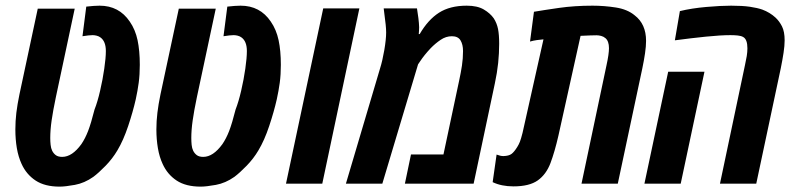

<svg xmlns="http://www.w3.org/2000/svg" viewBox="-20 -660 2849 690"><path d="M194.3 10.7Q141.1 10.7 107.9 -11.2Q74.7 -33.2 57.6 -70.8Q45.9 -96.2 40.5 -127.7Q35.2 -159.2 35.2 -194.8Q35.2 -225.1 38.8 -255.1Q42.5 -285.2 49.8 -320.3L115.7 -628.9H248.5L180.7 -310.5Q170.4 -261.2 165.5 -227.1Q160.6 -192.9 160.6 -164.1Q160.6 -151.4 161.9 -139.4Q163.1 -127.4 167.5 -118.2Q172.4 -108.4 180.7 -102.3Q189 -96.2 203.6 -96.2Q239.3 -96.2 272.5 -142.1Q286.1 -162.1 296.6 -189.2Q307.1 -216.3 319.8 -266.6Q330.6 -293.9 339.8 -334Q349.1 -374 354.7 -413.1Q360.4 -452.1 360.4 -476.6Q360.4 -510.7 341.8 -524.9Q335.4 -529.8 327.6 -531.7Q319.8 -533.7 313 -533.7Q306.2 -533.7 297.4 -532.7Q288.6 -531.7 276.4 -529.8L290 -636.2Q303.2 -637.7 315.9 -638.7Q328.6 -639.6 337.9 -639.6Q407.7 -639.6 446.3 -582.5Q466.3 -553.7 474.4 -515.6Q482.4 -477.5 482.4 -427.2Q482.4 -392.1 478.5 -362.8Q474.6 -333.5 467.8 -302.7Q458 -259.3 440.7 -207.3Q423.3 -155.3 401.9 -119.6Q384.3 -89.8 359.4 -64.2Q334.5 -38.6 315.4 -24.4Q283.7 -2 249 4.4Q214.4 10.7 194.3 10.7Z M701.2 10.7Q647.9 10.7 614.7 -11.2Q581.5 -33.2 564.5 -70.8Q552.7 -96.2 547.4 -127.7Q542 -159.2 542 -194.8Q542 -225.1 545.7 -255.1Q549.3 -285.2 556.6 -320.3L622.6 -628.9H755.4L687.5 -310.5Q677.2 -261.2 672.4 -227.1Q667.5 -192.9 667.5 -164.1Q667.5 -151.4 668.7 -139.4Q669.9 -127.4 674.3 -118.2Q679.2 -108.4 687.5 -102.3Q695.8 -96.2 710.4 -96.2Q746.1 -96.2 779.3 -142.1Q793 -162.1 803.5 -189.2Q814 -216.3 826.7 -266.6Q837.4 -293.9 846.7 -334Q856 -374 861.6 -413.1Q867.2 -452.1 867.2 -476.6Q867.2 -510.7 848.6 -524.9Q842.3 -529.8 834.5 -531.7Q826.7 -533.7 819.8 -533.7Q813 -533.7 804.2 -532.7Q795.4 -531.7 783.2 -529.8L796.9 -636.2Q810.1 -637.7 822.8 -638.7Q835.4 -639.6 844.7 -639.6Q914.6 -639.6 953.1 -582.5Q973.1 -553.7 981.2 -515.6Q989.3 -477.5 989.3 -427.2Q989.3 -392.1 985.4 -362.8Q981.4 -333.5 974.6 -302.7Q964.8 -259.3 947.5 -207.3Q930.2 -155.3 908.7 -119.6Q891.1 -89.8 866.2 -64.2Q841.3 -38.6 822.3 -24.4Q790.5 -2 755.9 4.4Q721.2 10.7 701.2 10.7Z M1007.8 0 1141.6 -629.9H1271.5L1138.2 0Z M1223.1 0 1345.7 -413.6Q1354.5 -441.4 1361.1 -480Q1367.7 -518.6 1367.7 -543.5Q1367.7 -555.7 1366 -572Q1364.3 -588.4 1358.9 -629.9H1478.5Q1481.4 -612.3 1483.6 -594.7Q1485.8 -577.1 1486.3 -562Q1486.3 -555.2 1485.8 -549.3Q1485.4 -543.5 1484.9 -537.6H1488.3Q1518.1 -588.9 1557.6 -614.3Q1597.2 -639.6 1657.2 -639.6Q1695.3 -639.6 1718.5 -626Q1741.7 -612.3 1754.4 -594.2Q1765.6 -576.7 1769.8 -555.9Q1773.9 -535.2 1773.9 -502.9Q1773.9 -469.2 1770.3 -433.8Q1766.6 -398.4 1758.3 -359.9L1682.1 0H1435.1L1457 -105H1573.7L1629.9 -369.6Q1636.2 -398.4 1640.1 -424.1Q1644 -449.7 1644 -476.6Q1644 -500 1635 -514.9Q1626 -529.8 1604 -529.8Q1582.5 -529.8 1563.5 -516.8Q1544.4 -503.9 1527.8 -486.8Q1504.4 -461.9 1489.7 -439.5L1482.4 -428.7L1354 0Z M1825.2 9.8Q1782.2 9.8 1750.5 -5.4L1764.6 -104.5Q1778.3 -99.1 1789.1 -99.1Q1808.6 -99.6 1818.4 -106.9Q1828.1 -114.3 1838.9 -131.8Q1844.2 -140.1 1848.4 -150.6Q1852.5 -161.1 1857.9 -182.6L1933.1 -518.6Q1921.4 -517.6 1909.2 -515.9Q1897 -514.2 1884.8 -510.7L1898.9 -617.7Q1932.6 -623.5 1988.8 -631.6Q2044.9 -639.6 2109.4 -639.6Q2151.4 -639.6 2193.1 -633.1Q2234.9 -626.5 2260.7 -605Q2301.8 -573.7 2301.8 -513.2Q2301.8 -493.7 2298.1 -468.5Q2294.4 -443.4 2288.6 -415.5L2200.2 0H2069.8L2159.7 -425.8Q2168.5 -465.8 2168.5 -486.8Q2168.5 -512.2 2155.8 -522.9Q2148.9 -528.8 2140.1 -531Q2131.3 -533.2 2124 -533.2Q2118.7 -533.2 2101.3 -532.7Q2084 -532.2 2066.4 -531.2L1986.8 -172.4Q1973.6 -114.7 1958.3 -74Q1942.9 -33.2 1912.6 -11.7Q1882.3 9.8 1825.2 9.8Z M2567.4 0 2657.2 -425.8Q2661.1 -443.4 2663.6 -458.3Q2666 -473.1 2666 -486.3Q2666 -518.6 2650.9 -526.9Q2643.6 -531.2 2630.9 -532.5Q2618.2 -533.7 2605 -533.7Q2569.8 -533.7 2516.8 -528.3Q2463.9 -522.9 2405.3 -515.1L2423.3 -620.1Q2465.8 -630.4 2518.1 -635Q2570.3 -639.6 2607.4 -639.6Q2648.4 -639.6 2675 -635.7Q2701.7 -631.8 2719.7 -625.5Q2747.1 -615.2 2767.1 -596.7Q2780.8 -584 2790.3 -565.2Q2799.8 -546.4 2799.8 -515.1Q2799.8 -495.6 2795.9 -470.2Q2792 -444.8 2786.1 -415.5L2697.8 0ZM2295.9 0 2381.3 -402.3H2511.7L2426.3 0Z"/></svg>

Font: Open Sans Condensed
Style: Bold Italic
Weight: 700
Width: 3
Italic angle: -12°
Designer: Monotype Design Team
Foundry: Monotype Imaging Inc.
Version: Version 3.003; ttfautohint (v1.8.4)